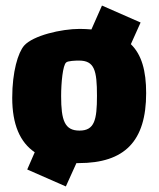

<svg xmlns="http://www.w3.org/2000/svg" viewBox="-20 -574 574 691"><path d="M451 -415 486 -493 347 -554 309 -468C296 -469 282 -470 267 -470C200 -470 99 -446 67 -410C45 -385 24 -316 24 -222C24 -126 52 -62 105 -26L78 36L217 97L255 13H263C429 13 506 -66 506 -239C506 -319 490 -377 451 -415ZM266 -104C213 -104 200 -140 200 -228C200 -276 206 -339 218 -349C223 -355 252 -356 264 -356C320 -356 329 -321 329 -229C329 -142 320 -104 266 -104Z"/></svg>

Font: FilmFarsi Display
Style: Regular
Weight: 400
Designer: Borna Izadpanah
Foundry: Borna Izadpanah
Version: Version 1.000;PS 001.000;hotconv 1.0.88;makeotf.lib2.5.64775